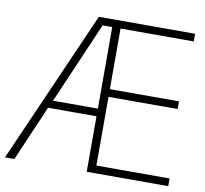

<svg xmlns="http://www.w3.org/2000/svg" viewBox="-80 -800 946 886"><g transform="rotate(10 393.0 -357.0)"><path d="M764 0V-36H421V-358H745V-394H421V-678H764V-714H313L-1 0H43L155 -260H382V0ZM172 -296 337 -678H382V-296Z"/></g></svg>

Font: Noto Sans Gurmukhi ExtraLight
Style: Regular
Weight: 200
Designer: Jelle Bosma - Monotype Design Team
Foundry: Monotype Imaging Inc.
Version: Version 2.004